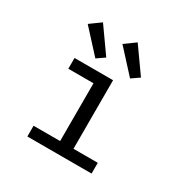

<svg xmlns="http://www.w3.org/2000/svg" viewBox="-156 -820 937 958"><g transform="rotate(30 312.5 -341.0)"><path d="M126 0V-62H279V-395H134V-457H356V-62H496V0ZM225 -507 106 -637 168 -682 270 -538ZM425 -507 306 -637 368 -682 470 -538Z"/></g></svg>

Font: Inconsolata Expanded Thin
Style: Regular
Weight: 100
Width: 7
Monospace: yes
Designer: Raph Levien, Cyreal, Brenton Simpson
Foundry: Raph Levien, Cyreal, Google
Version: Version 3.100; ttfautohint (v1.8.4.7-5d5b)